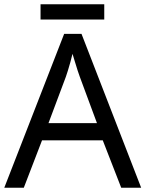

<svg xmlns="http://www.w3.org/2000/svg" viewBox="-20 -875 679 895"><path d="M545 0 459 -221H176L91 0H0L279 -717H360L638 0ZM352 -517Q349 -525 342 -546Q335 -567 328.5 -589.5Q322 -612 318 -624Q313 -604 307.5 -583.5Q302 -563 296.5 -546Q291 -529 287 -517L206 -301H432ZM466 -855V-784H169V-855Z"/></svg>

Font: Noto Naskh Arabic
Style: Regular
Weight: 400
Designer: Monotype Design Team, David Williams, Mohamad Dakak and Nizar Qandah
Foundry: Monotype Imaging Inc.
Version: Version 2.013